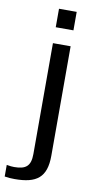

<svg xmlns="http://www.w3.org/2000/svg" viewBox="-140 -700 483 962"><g transform="rotate(10 101.0 -219.5)"><path d="M169 -565V-659H79V-565ZM-5 161C-14 161 -27 160 -43 157V216C-26 219 -9 220 8 220C119 220 169 184 169 73V-484H79V80C79 142 54 161 -5 161Z"/></g></svg>

Font: Gamestation Text
Style: Bold
Weight: 400
Designer: Jonas Hecksher
Foundry: Jonas Hecksher, Playtypeª, e-types AS
Version: Version 1.003